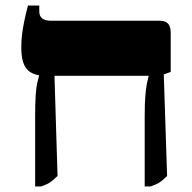

<svg xmlns="http://www.w3.org/2000/svg" viewBox="-20 -667 694 694"><path d="M503 7V-245Q503 -295 505.5 -322.5Q508 -350 511 -365Q514 -380 517 -391V-393H146Q99 -393 78 -416Q57 -439 57 -495Q57 -520 59.5 -541Q62 -562 67 -587Q72 -612 81 -647H122V-625Q122 -609 132.5 -600.5Q143 -592 166 -592H557Q578 -592 587.5 -581.5Q597 -571 597 -548V-407L572 -398L584 -31Q568 -15 556.5 -7.5Q545 0 524 7ZM107 7V-245Q107 -295 109 -323Q111 -351 114.5 -366.5Q118 -382 121 -393V-422H176L188 -31Q172 -15 160.5 -7.5Q149 0 128 7Z"/></svg>

Font: Noto Serif Hebrew Black
Style: Regular
Weight: 900
Version: Version 2.003